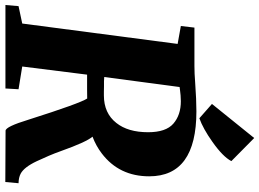

<svg xmlns="http://www.w3.org/2000/svg" viewBox="-164 -870 1024 759"><g transform="rotate(90 348.5 -491.0)"><path d="M409.7 -754.9Q666.5 -754.9 666.5 -568.4Q666.5 -449.7 576.2 -380.9Q546.9 -358.4 509.8 -344.2Q531.2 -319.3 566.9 -218.8Q575.2 -195.3 585.4 -171.4L606.9 -123.5Q630.4 -73.7 656.2 -60.1Q671.4 -52.2 693.8 -51.8L689 0.5L486.3 -0.5Q470.2 -0.5 442.4 -91.8Q377.9 -294.9 358.9 -323.2Q341.3 -322.8 324.2 -322.8H264.6L232.4 -66.4L322.3 -51.8L319.3 0H-10.7L-6.3 -51.8L62.5 -66.4L143.1 -680.7L72.3 -693.4L78.6 -747.1H230.5Q259.8 -747.1 295.9 -750Q364.3 -754.9 409.7 -754.9ZM273.9 -390.6Q280.3 -390.1 290.5 -389.6H311.5Q322.8 -389.2 332 -389.2H346.7Q417 -389.2 455.6 -438.5Q492.2 -484.4 492.2 -564Q492.2 -634.3 458.3 -663.8Q424.3 -693.4 369.6 -693.4Q357.4 -693.4 346.7 -692.4L328.1 -690.4Q320.3 -689.9 313.5 -688.5ZM380.4 -816.4 515.1 -983.4 606.4 -893.1Q588.9 -859.4 529.8 -817.9Q478 -781.2 437 -766.6Z"/></g></svg>

Font: Merriweather
Style: Heavy Italic
Weight: 900
Italic angle: -7°
Designer: Eben Sorkin
Foundry: Eben Sorkin
Version: Version 1.001